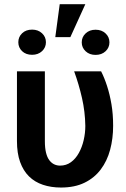

<svg xmlns="http://www.w3.org/2000/svg" viewBox="-20 -859 585 890"><path d="M58.6 -528.3H188V-204.1Q188 -172.9 193.4 -151.1Q198.7 -129.4 208.5 -116.5Q218.3 -103.5 231 -97.4Q243.7 -91.3 258.3 -91.3Q287.1 -91.3 308.8 -107.2Q330.6 -123 345.5 -149.9Q360.4 -176.8 367.9 -209.5Q375.5 -242.2 375.5 -275.4Q374.5 -341.3 360.1 -404.5Q345.7 -467.8 323.7 -528.3H448.7Q463.9 -498.5 476.3 -460.2Q488.8 -421.9 496.6 -376Q504.4 -330.1 504.4 -275.9Q504.4 -216.8 490.5 -164.8Q476.6 -112.8 447 -73.5Q417.5 -34.2 371.8 -12Q326.2 10.3 262.7 10.3Q216.8 10.3 179 -2.4Q141.1 -15.1 114.5 -41.3Q87.9 -67.4 73.2 -108.2Q58.6 -148.9 58.6 -205.1ZM236.3 -687 256.8 -839.4H375.5L306.2 -687ZM64.9 -663.1Q64.9 -688 82.5 -704.8Q100.1 -721.7 128.9 -721.7Q156.7 -721.7 174.8 -704.8Q192.9 -688 192.9 -663.1Q192.9 -638.7 174.8 -621.8Q156.7 -605 128.9 -605Q100.1 -605 82.5 -621.8Q64.9 -638.7 64.9 -663.1ZM358.9 -662.6Q358.9 -687.5 377 -704.3Q395 -721.2 422.9 -721.2Q451.2 -721.2 469.2 -704.3Q487.3 -687.5 487.3 -662.6Q487.3 -638.2 469.2 -621.3Q451.2 -604.5 422.9 -604.5Q395 -604.5 377 -621.3Q358.9 -638.2 358.9 -662.6Z"/></svg>

Font: Roboto SemiBold
Style: Regular
Weight: 600
Designer: Christian Robertson
Foundry: Google
Version: Version 3.009; 2024